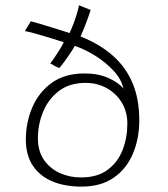

<svg xmlns="http://www.w3.org/2000/svg" viewBox="-20 -703 640 732"><path d="M290.5 8.5Q228 8.5 180.2 -11.2Q132.5 -31 105.5 -71Q78.5 -111 78.5 -171Q78.5 -235.5 103 -293.2Q127.5 -351 177.2 -387Q227 -423 302.5 -423Q355 -423 394.2 -405.2Q433.5 -387.5 450.5 -365Q443 -401 412.5 -433.8Q382 -466.5 342 -491.2Q302 -516 265 -528Q259.5 -517.5 248.5 -501Q237.5 -484.5 225.8 -468.5Q214 -452.5 206 -443.5Q197 -447 187.8 -452.2Q178.5 -457.5 171.5 -461.5Q175.5 -465.5 186.2 -481.2Q197 -497 208 -514.8Q219 -532.5 223 -542Q206 -548 175.5 -557.2Q145 -566.5 116.2 -574.5Q87.5 -582.5 75 -584.5L97.5 -622Q108.5 -619 130 -612.8Q151.5 -606.5 175.5 -599Q199.5 -591.5 219 -585.5Q238.5 -579.5 245 -577Q250.5 -587.5 258 -607Q265.5 -626.5 272.2 -647.8Q279 -669 281 -683L325.5 -665Q320 -646.5 308 -614.8Q296 -583 287 -564Q361 -534.5 410.8 -490.2Q460.5 -446 485.8 -385.2Q511 -324.5 511 -245Q511 -174 486.5 -116.5Q462 -59 413 -25.2Q364 8.5 290.5 8.5ZM288 -26.5Q352 -26.5 391 -56Q430 -85.5 447.8 -132.2Q465.5 -179 465.5 -231.5Q465.5 -277.5 444 -312.5Q422.5 -347.5 386.5 -367.2Q350.5 -387 306.5 -387Q245 -387 204.8 -356.2Q164.5 -325.5 144.5 -277.2Q124.5 -229 124.5 -176Q124.5 -126.5 147.8 -93.2Q171 -60 208.2 -43.2Q245.5 -26.5 288 -26.5Z"/></svg>

Font: Grandstander Thin Thin
Style: Regular
Weight: 250
Version: Version 1.200